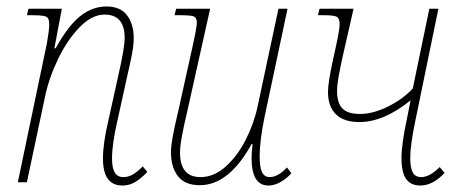

<svg xmlns="http://www.w3.org/2000/svg" viewBox="-20 -563 1414 593"><path d="M298 -73Q298 -121 315 -192L347 -337Q365 -416 365 -446Q365 -518 303 -518Q264 -518 226 -479Q188 -440 159.5 -381Q131 -322 119 -264L63 0H35L125 -430Q132 -470 132 -487Q132 -500 128.5 -506Q125 -512 114 -514Q103 -516 79 -516H63L68 -536H171L148 -414H152Q190 -483 227.5 -513Q265 -543 309 -543Q352 -543 372.5 -515.5Q393 -488 393 -446Q393 -423 387 -392.5Q381 -362 375 -337L343 -192Q326 -119 326 -73Q326 -44 334.5 -30Q343 -16 361 -16Q376 -16 390 -24Q404 -32 421 -49L435 -32Q415 -11 397 -0.5Q379 10 358 10Q298 10 298 -73Z M757 -75Q757 -90 760 -118H757Q687 9 597 9Q551 9 529.5 -19Q508 -47 508 -93Q508 -127 529 -213L574 -416Q588 -479 588 -493Q588 -508 579 -512Q570 -516 537 -516H519L524 -536H629L557 -213Q549 -180 542.5 -145.5Q536 -111 536 -92Q536 -16 599 -16Q641 -16 677.5 -49Q714 -82 739.5 -132.5Q765 -183 776 -236L840 -536H868L798 -206Q782 -131 782 -78Q782 -46 789.5 -31Q797 -16 813 -16Q826 -16 840 -24Q854 -32 866 -46L880 -28Q865 -11 846 -0.5Q827 10 809 10Q757 10 757 -75Z M1220 -76Q1220 -117 1237 -197L1248 -253Q1165 -186 1090 -186Q1042 -186 1017.5 -210Q993 -234 993 -279Q993 -308 1009 -381Q1029 -468 1029 -487Q1029 -506 1020.5 -511Q1012 -516 980 -516H962L967 -536H1072L1041 -400Q1033 -365 1027 -333Q1021 -301 1021 -282Q1021 -245 1037.5 -228Q1054 -211 1092 -211Q1132 -211 1178.5 -234Q1225 -257 1255 -290L1306 -536H1334L1264 -196Q1247 -115 1247 -76Q1247 -44 1255 -30Q1263 -16 1281 -16Q1307 -16 1338 -47L1353 -29Q1317 10 1278 10Q1249 10 1234.5 -10Q1220 -30 1220 -76Z"/></svg>

Font: Noto Serif NarrowThin
Style: Italic
Weight: 250
Width: 4
Italic angle: -12°
Designer: Monotype Design Team
Foundry: Monotype Imaging Inc.
Version: Version 1.001